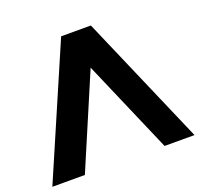

<svg xmlns="http://www.w3.org/2000/svg" viewBox="-131 -835 1010 971"><g transform="rotate(-20 373.5 -350.0)"><path d="M595 0 379 -500 166 0H-9L293 -700H453L756 0Z"/></g></svg>

Font: Montserrat GRBold
Style: Regular
Weight: 700
Designer: Julieta Ulanovsky
Foundry: Julieta Ulanovsky
Version: Version 1.00 May 29, 2023, initial release